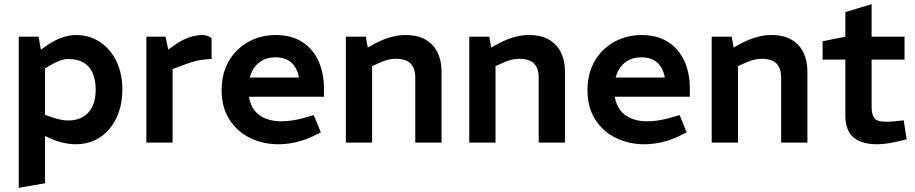

<svg xmlns="http://www.w3.org/2000/svg" viewBox="-20 -684 4391 921"><path d="M70 217V-508H165L176 -446L206 -467Q241 -491 276.5 -503.5Q312 -516 344 -516Q409 -516 459.5 -482.5Q510 -449 538.5 -390Q567 -331 567 -254Q567 -196 550.5 -148Q534 -100 504.5 -65Q475 -30 434 -11Q393 8 343 8Q315 8 283.5 1Q252 -6 226 -18L196 -32V195ZM307 -106Q349 -106 378.5 -123.5Q408 -141 423.5 -174Q439 -207 439 -253Q439 -302 424 -335Q409 -368 379.5 -384.5Q350 -401 308 -401Q290 -401 269.5 -394Q249 -387 225 -373L196 -356V-133L230 -121Q252 -114 271 -110Q290 -106 307 -106Z M682 0V-508H774L787 -446L825 -473Q854 -493 887 -504.5Q920 -516 950 -516Q961 -516 972.5 -512.5Q984 -509 995 -501V-401Q964 -400 935.5 -395Q907 -390 871 -376L808 -353V0Z M1316 8Q1242 8 1180 -22Q1118 -52 1080.5 -110.5Q1043 -169 1043 -253Q1043 -313 1063 -361.5Q1083 -410 1119 -444.5Q1155 -479 1201.5 -497.5Q1248 -516 1301 -516Q1377 -516 1429 -483Q1481 -450 1507.5 -392Q1534 -334 1534 -260V-220H1174Q1181 -179 1202 -153Q1223 -127 1256 -114.5Q1289 -102 1330 -102Q1356 -102 1384 -106.5Q1412 -111 1440 -119L1485 -132L1519 -49L1480 -30Q1440 -11 1398 -1.5Q1356 8 1316 8ZM1178 -312H1414Q1406 -358 1378 -383.5Q1350 -409 1301 -409Q1269 -409 1244.5 -397.5Q1220 -386 1203 -364Q1186 -342 1178 -312Z M1639 0V-508H1735L1744 -456L1777 -474Q1814 -494 1851 -505Q1888 -516 1924 -516Q1985 -516 2023 -493Q2061 -470 2079.5 -431Q2098 -392 2098 -343V0H1972V-312Q1972 -356 1950 -379Q1928 -402 1878 -402Q1857 -402 1837.5 -396.5Q1818 -391 1797 -381L1765 -367V0Z M2231 0V-508H2327L2336 -456L2369 -474Q2406 -494 2443 -505Q2480 -516 2516 -516Q2577 -516 2615 -493Q2653 -470 2671.5 -431Q2690 -392 2690 -343V0H2564V-312Q2564 -356 2542 -379Q2520 -402 2470 -402Q2449 -402 2429.5 -396.5Q2410 -391 2389 -381L2357 -367V0Z M3071 8Q2997 8 2935 -22Q2873 -52 2835.5 -110.5Q2798 -169 2798 -253Q2798 -313 2818 -361.5Q2838 -410 2874 -444.5Q2910 -479 2956.5 -497.5Q3003 -516 3056 -516Q3132 -516 3184 -483Q3236 -450 3262.5 -392Q3289 -334 3289 -260V-220H2929Q2936 -179 2957 -153Q2978 -127 3011 -114.5Q3044 -102 3085 -102Q3111 -102 3139 -106.5Q3167 -111 3195 -119L3240 -132L3274 -49L3235 -30Q3195 -11 3153 -1.5Q3111 8 3071 8ZM2933 -312H3169Q3161 -358 3133 -383.5Q3105 -409 3056 -409Q3024 -409 2999.5 -397.5Q2975 -386 2958 -364Q2941 -342 2933 -312Z M3394 0V-508H3490L3499 -456L3532 -474Q3569 -494 3606 -505Q3643 -516 3679 -516Q3740 -516 3778 -493Q3816 -470 3834.5 -431Q3853 -392 3853 -343V0H3727V-312Q3727 -356 3705 -379Q3683 -402 3633 -402Q3612 -402 3592.5 -396.5Q3573 -391 3552 -381L3520 -367V0Z M4188 8Q4113 8 4074 -25Q4035 -58 4035 -132V-398H3926V-486L4035 -508V-626L4161 -664V-508H4319V-398H4161V-172Q4161 -136 4173.5 -118Q4186 -100 4232 -100Q4245 -100 4259 -101Q4273 -102 4289 -104L4315 -107L4329 -16L4306 -10Q4278 -3 4246.5 2.5Q4215 8 4188 8Z"/></svg>

Font: REM Medium
Style: Regular
Weight: 500
Designer: Octavio Pardo
Foundry: Ashler Design
Version: Version 1.005;gftools[0.9.28]